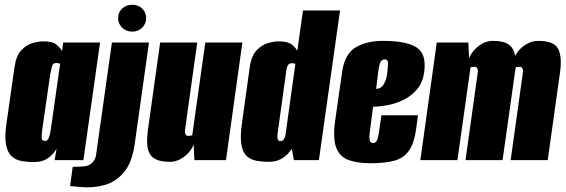

<svg xmlns="http://www.w3.org/2000/svg" viewBox="-20 -674 2380 808"><path d="M121 8Q94 8 70 3.5Q46 -1 29 -16.5Q12 -32 5.5 -64.5Q-1 -97 7 -153L41 -391Q48 -440 70 -463Q92 -486 118 -493Q144 -500 162 -500Q202 -500 218 -486Q234 -472 241 -459L246 -495H401L331 0H210L218 -47Q210 -35 198.5 -22.5Q187 -10 168.5 -1Q150 8 121 8ZM169 -81Q175 -81 179 -84.5Q183 -88 185.5 -94.5Q188 -101 190 -108.5Q192 -116 193 -123.5Q194 -131 195 -138L233 -405Q231 -406 229 -407Q227 -408 224 -408.5Q221 -409 217 -409Q209 -409 204.5 -405Q200 -401 197.5 -390.5Q195 -380 191 -359L157 -123Q156 -112 155.5 -104Q155 -96 156 -91Q157 -86 160 -83.5Q163 -81 169 -81Z M320 113Q312 112 296 111Q280 110 275 109L286 28Q297 28 311.5 27.5Q326 27 334 26Q357 24 369.5 9.5Q382 -5 384 -20L451 -495H607L547 -69Q536 10 501.5 51Q467 92 419 105Q371 118 320 113ZM537 -541Q511 -541 494 -557.5Q477 -574 477 -598Q477 -622 494 -638Q511 -654 537 -654Q562 -654 578.5 -638Q595 -622 595 -598Q595 -574 578.5 -557.5Q562 -541 537 -541Z M694 7Q661 7 640.5 -1.5Q620 -10 610.5 -26.5Q601 -43 599.5 -67.5Q598 -92 602 -124L654 -495H810L759 -130Q758 -123 758.5 -118Q759 -113 760.5 -109.5Q762 -106 765 -104Q768 -102 772 -102Q775 -102 778 -102.5Q781 -103 784 -103.5Q787 -104 789 -105L844 -495H1000L931 0H798L795 -65Q782 -34 754 -13.5Q726 7 694 7Z M1111 7Q1083 7 1059 2.5Q1035 -2 1018.5 -17Q1002 -32 996 -64.5Q990 -97 998 -154L1031 -391Q1038 -440 1060.5 -463Q1083 -486 1108.5 -493Q1134 -500 1151 -500Q1191 -500 1207.5 -487Q1224 -474 1231 -460L1255 -630H1411L1322 0H1217L1208 -47Q1203 -40 1191.5 -27Q1180 -14 1160 -3.5Q1140 7 1111 7ZM1160 -80Q1164 -80 1167 -81.5Q1170 -83 1173 -86.5Q1176 -90 1178.5 -95.5Q1181 -101 1182 -110Q1192 -184 1202.5 -258Q1213 -332 1223 -405Q1223 -405 1221 -406Q1219 -407 1215.5 -407.5Q1212 -408 1207 -408Q1202 -408 1197.5 -405.5Q1193 -403 1190 -396.5Q1187 -390 1185 -378L1148 -110Q1147 -101 1147.5 -95.5Q1148 -90 1149.5 -86.5Q1151 -83 1153.5 -81.5Q1156 -80 1160 -80Z M1539 13Q1486 13 1448.5 0Q1411 -13 1395.5 -51Q1380 -89 1390 -163L1420 -373Q1431 -447 1476.5 -474.5Q1522 -502 1592 -502Q1690 -502 1733 -474.5Q1776 -447 1765 -370Q1759 -326 1734.5 -297.5Q1710 -269 1676.5 -253Q1643 -237 1609 -231Q1575 -225 1550 -225L1536 -117Q1533 -92 1536.5 -82Q1540 -72 1550 -72Q1558 -72 1564 -79.5Q1570 -87 1574 -112L1585 -189H1739L1732 -137Q1724 -74 1702 -41.5Q1680 -9 1640.5 2Q1601 13 1539 13ZM1563 -300Q1567 -300 1573.5 -301.5Q1580 -303 1587 -309.5Q1594 -316 1600.5 -330Q1607 -344 1610 -369Q1612 -386 1613 -405Q1614 -424 1599 -424Q1588 -424 1581.5 -413Q1575 -402 1570 -358Z M1749 0 1818 -495H1951L1954 -430Q1968 -461 1995.5 -481.5Q2023 -502 2055 -502Q2100 -502 2121.5 -486Q2143 -470 2148 -439Q2162 -466 2188.5 -484Q2215 -502 2245 -502Q2311 -502 2328.5 -469Q2346 -436 2337 -371L2285 0H2129L2180 -365Q2182 -374 2180.5 -380.5Q2179 -387 2176 -390Q2173 -393 2167 -393Q2163 -393 2158 -392.5Q2153 -392 2150 -390L2095 0H1939L1990 -365Q1992 -374 1990.5 -380.5Q1989 -387 1986 -390Q1983 -393 1977 -393Q1973 -393 1968 -392.5Q1963 -392 1960 -390L1905 0Z"/></svg>

Font: Alumni Sans Thin Black
Style: Italic
Weight: 900
Italic angle: -8°
Version: Version 1.016